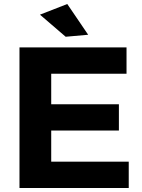

<svg xmlns="http://www.w3.org/2000/svg" viewBox="-20 -936 708 956"><path d="M77 -700H610V-569H235V-417H572V-286H235V-131H621V0H77ZM315 -916 419 -763 307 -753 179 -863Z"/></svg>

Font: Gontserrat SemiBold
Style: Regular
Weight: 600
Designer: Julieta Ulanovsky
Foundry: Julieta Ulanovsky
Version: Version 6.001